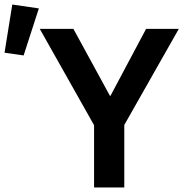

<svg xmlns="http://www.w3.org/2000/svg" viewBox="-39 -825 818 845"><path d="M508 0H375V-274L136 -698H284L445 -403H447L604 -698H748L508 -275ZM132 -788 65 -581 -19 -593 15 -805Z"/></svg>

Font: IBM Plex Sans SemiBold
Style: Regular
Weight: 600
Designer: Mike Abbink, Paul van der Laan, Pieter van Rosmalen
Foundry: Bold Monday
Version: Version 3.201